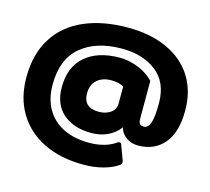

<svg xmlns="http://www.w3.org/2000/svg" viewBox="-112 -848 1174 1071"><g transform="rotate(15 475.0 -312.5)"><path d="M23 -299Q23 -435 82 -528Q141 -621 248.5 -667.5Q356 -714 500 -714Q631 -714 727.5 -669.5Q824 -625 875.5 -543Q927 -461 927 -349Q927 -222 871.5 -157.5Q816 -93 723 -93Q682 -93 653 -114.5Q624 -136 615 -169Q589 -133 547 -113Q505 -93 453 -93Q349 -93 288.5 -146.5Q228 -200 228 -297Q228 -416 301 -478Q374 -540 498 -540Q554 -540 608 -518Q662 -496 696 -459V-240Q696 -220 703 -211.5Q710 -203 726 -203Q751 -203 763 -237Q775 -271 775 -350Q775 -471 697 -531.5Q619 -592 498 -592Q350 -592 262.5 -519Q175 -446 175 -299Q175 -215 210 -156Q245 -97 308 -67Q371 -37 454 -37Q549 -37 610 -81Q615 -84 619 -84Q628 -84 631 -74L663 12Q664 15 664 20Q664 31 655 37Q619 62 567.5 75.5Q516 89 455 89Q324 89 226.5 41.5Q129 -6 76 -93.5Q23 -181 23 -299ZM558 -292V-390Q528 -406 486 -406Q435 -406 404 -378.5Q373 -351 373 -301Q373 -218 462 -218Q502 -218 530 -237.5Q558 -257 558 -292Z"/></g></svg>

Font: Mitr SemiBold
Style: Regular
Weight: 600
Designer: Thanarat Vachiruckul
Foundry: Cadson Demak
Version: Version 1.003